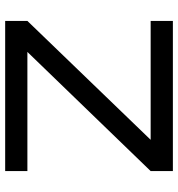

<svg xmlns="http://www.w3.org/2000/svg" viewBox="7 -696 689 743"><g transform="rotate(-90 351.5 -324.5)"><path d="M61 -649H642V-563L182 -86H642V0H61V-86L522 -563H61Z"/></g></svg>

Font: Syne Medium
Style: Regular
Weight: 500
Designer: Lucas Descroix
Foundry: Bonjour Monde
Version: Version 2.200; ttfautohint (v1.8.4)